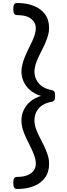

<svg xmlns="http://www.w3.org/2000/svg" viewBox="-20 -1176 443 1271"><path d="M95 75Q80 75 74 66Q68 57 68 35Q68 12 74 3.5Q80 -5 95 -5Q135 -5 162.5 -16.5Q190 -28 203.5 -47.5Q217 -67 217 -93Q217 -118 207 -145.5Q197 -173 183.5 -201Q170 -229 155.5 -258Q141 -287 131.5 -317.5Q122 -348 122 -379Q122 -416 137.5 -448.5Q153 -481 182 -505Q211 -529 251 -541Q211 -553 182 -577Q153 -601 137.5 -633.5Q122 -666 122 -702Q122 -728 129 -753.5Q136 -779 146.5 -804Q157 -829 169 -853Q181 -877 192 -900.5Q203 -924 210 -946Q217 -968 217 -989Q217 -1027 186 -1051.5Q155 -1076 95 -1076Q80 -1076 74 -1085Q68 -1094 68 -1116Q68 -1139 74 -1147.5Q80 -1156 95 -1156Q156 -1156 203 -1137.5Q250 -1119 277.5 -1082.5Q305 -1046 305 -990Q305 -965 297.5 -940Q290 -915 279.5 -890.5Q269 -866 256.5 -842.5Q244 -819 233.5 -795.5Q223 -772 215.5 -748.5Q208 -725 208 -702Q208 -673 220.5 -648Q233 -623 257 -605.5Q281 -588 317 -581Q332 -578 338.5 -571Q345 -564 345 -541Q345 -519 338.5 -511Q332 -503 317 -501Q281 -494 257 -477Q233 -460 220.5 -435Q208 -410 208 -379Q208 -352 218 -324Q228 -296 242.5 -268Q257 -240 271 -211Q285 -182 295 -152.5Q305 -123 305 -91Q305 -36 277.5 1Q250 38 203 56.5Q156 75 95 75Z"/></svg>

Font: Playwrite PT
Style: Regular
Weight: 400
Designer: Veronika Burian, José Scaglione
Foundry: TypeTogether
Version: Version 1.002